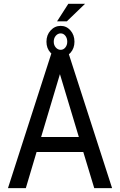

<svg xmlns="http://www.w3.org/2000/svg" viewBox="-20 -967 616 987"><path d="M408.2 -185.5 464.4 0H556.2L326.7 -710.9H250L21 0H112.8L168 -185.5ZM191.4 -262.7 288.1 -585.9 385.3 -262.7ZM331.1 -947.3 273.4 -857.4H323.7L417 -947.3ZM218.8 -752.4C218.8 -729.7 225.9 -710.7 240.2 -695.6C254.6 -680.4 271.8 -672.9 292 -672.9C312.2 -672.9 329 -680.5 342.5 -695.8C356 -711.1 362.8 -730 362.8 -752.4C362.8 -775.6 356 -794.9 342.3 -810.5C328.6 -826.2 311.8 -834 292 -834C271.8 -834 254.6 -826.2 240.2 -810.5C225.9 -794.9 218.8 -775.6 218.8 -752.4ZM256.3 -752.4C256.3 -764.8 259.8 -775.1 266.8 -783.2C273.8 -791.3 282.2 -795.4 292 -795.4C301.4 -795.4 309.4 -791.3 315.9 -783.2C322.4 -775.1 325.7 -764.8 325.7 -752.4C325.7 -740.7 322.4 -730.9 315.9 -722.9C309.4 -714.9 301.4 -710.9 292 -710.9C282.2 -710.9 273.8 -714.9 266.8 -722.9C259.8 -730.9 256.3 -740.7 256.3 -752.4Z"/></svg>

Font: Roboto Condensed
Style: Regular
Weight: 400
Designer: Google
Version: Version 2.134; 2016